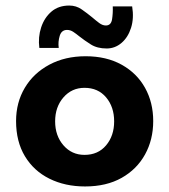

<svg xmlns="http://www.w3.org/2000/svg" viewBox="-20 -661 611 693"><path d="M38 -224Q38 -291 69.5 -344Q101 -397 158 -427.5Q215 -458 289 -458Q364 -458 419 -427.5Q474 -397 503.5 -344Q533 -291 533 -224Q533 -157 503.5 -103.5Q474 -50 419 -19Q364 12 287 12Q215 12 158.5 -16Q102 -44 70 -97Q38 -150 38 -224ZM179 -223Q179 -171 209 -136.5Q239 -102 285 -102Q334 -102 363 -136.5Q392 -171 392 -223Q392 -275 363 -309.5Q334 -344 285 -344Q239 -344 209 -309.5Q179 -275 179 -223ZM365 -486Q331 -486 308 -500.5Q285 -515 266 -530Q255 -539 244.5 -546Q234 -553 222 -553Q202 -553 195.5 -531.5Q189 -510 192 -488H122Q117 -527 128.5 -562Q140 -597 165.5 -619Q191 -641 230 -641Q255 -641 275 -627Q295 -613 312 -599Q326 -587 338 -578Q350 -569 362 -569Q381 -569 384.5 -591.5Q388 -614 387 -638H457Q464 -595 453 -560.5Q442 -526 418.5 -506Q395 -486 365 -486Z"/></svg>

Font: Synthetic
Style: Bold
Weight: 700
Designer: Santiago Orozco
Foundry: Typemade
Version: Version 2.000; ttfautohint (v1.8.4.7-5d5b)